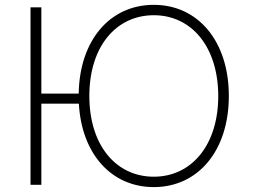

<svg xmlns="http://www.w3.org/2000/svg" viewBox="-20 -757 1058 787"><path d="M149.5 -726.9H105.1V0.4H149.5V-332H303.3C314.6 -125.4 437.1 9.9 610.4 9.9C791.5 9.9 918 -138.8 918 -363.6C918 -588.4 791.5 -737.2 610.4 -737.2C431.1 -737.2 306.1 -592.7 302.6 -373.2H149.5ZM874.6 -363.6C874.6 -161.6 764.6 -32.7 610.4 -32.7C454.9 -32.7 346.2 -162.3 346.2 -363.6C346.2 -566.8 456.3 -694.6 610.4 -694.6C764.6 -694.6 874.3 -565.7 874.6 -363.6Z"/></svg>

Font: Karasuma Gothic
Style: Thin
Weight: 200
Designer: Rasmus Andersson / Ryoko Ishizuka
Foundry: rsms
Version: Version 1.00